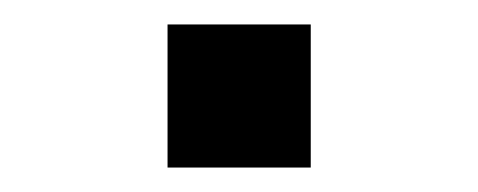

<svg xmlns="http://www.w3.org/2000/svg" viewBox="-20 -137 391 157"><path d="M117 -117H234.1V0H117Z"/></svg>

Font: Lohit Gurmukhi
Style: Regular
Weight: 400
Version: Version 2.91.2